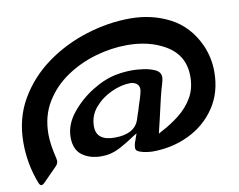

<svg xmlns="http://www.w3.org/2000/svg" viewBox="-77 -816 1142 919"><g transform="rotate(-10 493.5 -357.0)"><path d="M53 -1Q45 -1 39 -18Q3 -113 3 -215Q3 -333 57 -425.5Q111 -518 199.5 -582Q288 -646 395.5 -679.5Q503 -713 609 -713Q715 -713 802 -667.5Q889 -622 934 -524Q962 -461 962 -393Q962 -292 912.5 -218.5Q863 -145 781.5 -106Q700 -67 605 -67Q596 -67 577 -69.5Q558 -72 541.5 -78.5Q525 -85 525 -97Q525 -116 533 -134L544 -166L521 -152Q483 -126 444.5 -106.5Q406 -87 361 -87Q304 -87 267 -114.5Q230 -142 230 -202Q230 -263 274.5 -318.5Q319 -374 381 -412Q443 -450 500 -460Q538 -467 578 -467Q596 -467 628 -463Q660 -459 686 -447Q712 -435 712 -410Q712 -397 705 -375Q692 -335 664 -208L649 -146L667 -156Q713 -180 753.5 -212Q794 -244 819.5 -287.5Q845 -331 845 -390Q845 -496 753 -547Q677 -590 572 -590Q496 -590 418 -567.5Q340 -545 274.5 -500.5Q209 -456 168.5 -389.5Q128 -323 128 -234Q128 -187 145 -116L147 -103Q147 -91 138 -80L70 -11Q61 -1 53 -1ZM438 -164Q534 -164 557 -228L564 -250Q572 -272 580 -300Q588 -323 593.5 -343Q599 -363 599 -370Q599 -390 585.5 -399Q572 -408 557 -408Q513 -408 464.5 -386Q416 -364 382.5 -325Q349 -286 349 -234Q349 -164 438 -164Z"/></g></svg>

Font: Bangerz
Style: Regular
Weight: 400
Designer: vernon adams
Foundry: Vernon Adams
Version: Version 2.10;February 7, 2025;FontCreator 13.0.0.2683 64-bit